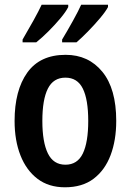

<svg xmlns="http://www.w3.org/2000/svg" viewBox="-20 -786 556 816"><path d="M474 -272Q474 -190 450 -126.5Q426 -63 378 -26.5Q330 10 256 10Q187 10 139.5 -26Q92 -62 67 -125.5Q42 -189 42 -272Q42 -402 96 -477.5Q150 -553 259 -553Q356 -553 415 -481Q474 -409 474 -272ZM160 -272Q160 -182 183.5 -134Q207 -86 258 -86Q309 -86 332 -133.5Q355 -181 355 -272Q355 -363 332 -409.5Q309 -456 258 -456Q207 -456 183.5 -409.5Q160 -363 160 -272ZM439 -756Q429 -737 405 -708.5Q381 -680 353.5 -652Q326 -624 305 -606H244V-618Q267 -656 290.5 -698.5Q314 -741 325 -766H439ZM270 -756Q260 -736 237 -708.5Q214 -681 186.5 -653.5Q159 -626 134 -606H76V-618Q99 -657 122 -698.5Q145 -740 157 -766H270Z"/></svg>

Font: Noto Sans Khmer UI Condensed SemiBold
Style: Regular
Weight: 600
Width: 3
Designer: Danh Hong and the Monotype Design Team
Foundry: Monotype Imaging Inc.
Version: Version 2.002; ttfautohint (v1.8.4.7-5d5b)